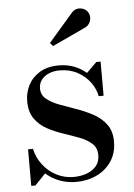

<svg xmlns="http://www.w3.org/2000/svg" viewBox="-51 -733 545 782"><g transform="rotate(-5 221.0 -341.5)"><path d="M45 10V-139.5H65Q73 -103 95.5 -73.8Q118 -44.5 150.5 -27.8Q183 -11 220.5 -11Q249 -11 273.5 -19.8Q298 -28.5 313 -46.2Q328 -64 328 -91Q328 -121 308.5 -138.5Q289 -156 258.2 -167.8Q227.5 -179.5 193 -191Q158.5 -202.5 128 -219Q97.5 -235.5 78 -263.2Q58.5 -291 58.5 -335.5Q58.5 -369.5 74 -400Q89.5 -430.5 121 -449.8Q152.5 -469 199.5 -469Q233.5 -469 261.8 -458Q290 -447 311.5 -428.5L353 -469.5H370.5V-330H350.5Q345 -360 325.2 -387Q305.5 -414 273.8 -431.2Q242 -448.5 200.5 -448.5Q177 -448.5 157.5 -440.5Q138 -432.5 126.5 -417.5Q115 -402.5 115 -382Q115 -355.5 135.2 -338.8Q155.5 -322 187.8 -310Q220 -298 255.8 -285.5Q291.5 -273 323.8 -255.5Q356 -238 376.2 -210.5Q396.5 -183 396.5 -140.5Q396.5 -94 373.8 -60Q351 -26 313 -8Q275 10 228.5 10Q193 10 161.5 -2Q130 -14 105.5 -35.5L62 10ZM183 -549.5 171.5 -563 268.5 -675Q280 -689.5 293.8 -692Q307.5 -694.5 320 -689Q332.5 -683.5 338 -673.5Q344.5 -663.5 343.8 -650.5Q343 -637.5 336 -627Q329 -616.5 316 -611.5Z"/></g></svg>

Font: Bodoni Moda Medium
Style: Regular
Weight: 500
Designer: Owen Earl
Foundry: indestructible type
Version: Version 2.005